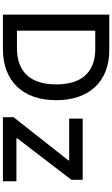

<svg xmlns="http://www.w3.org/2000/svg" viewBox="253 -1020 767 1313"><g transform="rotate(90 636.5 -363.5)"><path d="M322.8 -727.3Q403.1 -727.3 466.6 -702.4Q530.2 -677.6 574.2 -630.9Q618.3 -584.2 641.7 -516.9Q665.1 -449.6 665.1 -364.7Q665.1 -279.5 641.7 -212Q618.3 -144.5 573.3 -97.3Q528.4 -50.1 463.4 -25Q398.4 0 315.3 0H79.9V-727.3ZM309.3 -95.9Q371.4 -95.9 418 -113.6Q464.5 -131.4 495.4 -165.7Q526.3 -199.9 541.7 -250Q557.2 -300.1 557.2 -364.7Q557.2 -429 541.9 -478.7Q526.6 -528.4 496.3 -562.3Q465.9 -596.2 420.8 -613.8Q375.7 -631.4 316.1 -631.4H189.6V-95.9ZM781.6 -72.8 1077.1 -448.2V-453.1H791.2V-545.5H1209.5V-468L925.4 -97.3V-92.3H1219.5V0H781.6Z"/></g></svg>

Font: Inter P Medium
Style: Regular
Weight: 500
Designer: Rasmus Andersson
Foundry: rsms
Version: Version 3.018;git-588b23468